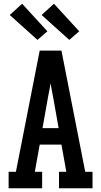

<svg xmlns="http://www.w3.org/2000/svg" viewBox="-20 -1005 540 1025"><path d="M26 0V-88H65L192 -735H308L435 -88H474V0H295V-88H334L308 -233H192L166 -88H205V0ZM293 -321 263 -490Q259 -508 256 -525.5Q253 -543 250 -561Q247 -543 244 -525.5Q241 -508 237 -490L207 -321ZM350 -792 202 -925 268 -985 403 -838ZM180 -792 32 -925 98 -985 233 -838Z"/></svg>

Font: Iosevka Slab Semibold
Style: Regular
Weight: 600
Monospace: yes
Designer: Belleve Invis
Foundry: Belleve Invis
Version: Version 11.1.1; ttfautohint (v1.8.3)